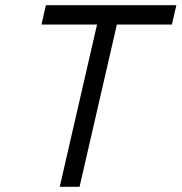

<svg xmlns="http://www.w3.org/2000/svg" viewBox="-20 -716 696 736"><path d="M156 -696H656L639 -622H428L285 0H209L352 -622H139Z"/></svg>

Font: Panefresco 400wt
Style: Italic
Weight: 400
Foundry: Campivisivi & Chank Co
Version: Version 1.001